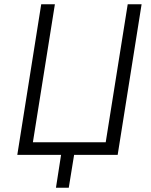

<svg xmlns="http://www.w3.org/2000/svg" viewBox="-20 -725 709 899"><path d="M242 154 266 0H61L173 -705H237L134 -59H475L578 -705H643L531 0H327L302 154Z"/></svg>

Font: Nunito Sans 7pt Condensed Light
Style: Italic
Weight: 300
Width: 3
Italic angle: -9°
Designer: Vernon Adams
Foundry: Vernon Adams
Version: Version 3.101;gftools[0.9.27]